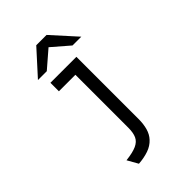

<svg xmlns="http://www.w3.org/2000/svg" viewBox="-272 -840 1160 1160"><g transform="rotate(-45 308.0 -259.5)"><path d="M202.5 213 164 145Q223 138.5 255 124Q287 109.5 299 83Q311 56.5 311 13.5V-511H392V20.5Q392 63.5 382.2 98Q372.5 132.5 350 156.5Q325 183.5 287.5 196.5Q250 209.5 202.5 213ZM170 -438.5V-511H365V-438.5ZM128.5 -576 270 -732H358L499 -576H424L314 -671L204 -576Z"/></g></svg>

Font: Overpass Mono Light
Style: Regular
Weight: 400
Monospace: yes
Version: Version 4.000